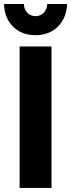

<svg xmlns="http://www.w3.org/2000/svg" viewBox="-20 -930 353 950"><path d="M77.1 -700.2H234.9V0H77.1ZM213.9 -910.2H312Q309.1 -840.3 266.1 -798.1Q223.1 -755.9 155.5 -755.9Q87.9 -755.9 44.9 -797.9Q2 -839.8 0 -910.2H98.1Q99.1 -882.8 115.5 -866.5Q131.8 -850.1 156 -850.1Q180.2 -850.1 196 -866.5Q211.9 -882.8 213.9 -910.2Z"/></svg>

Font: Montserrat-SemiBold
Style: Regular
Weight: 600
Designer: Julieta Ulanovsky
Foundry: Julieta Ulanovsky
Version: Version 6.001